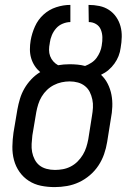

<svg xmlns="http://www.w3.org/2000/svg" viewBox="-20 -755 540 783"><path d="M203 8Q174 8 147 2.5Q120 -3 97.5 -17.5Q75 -32 59.5 -54Q44 -76 37 -102.5Q30 -129 30.5 -157.5Q31 -186 35 -214L51 -309Q55 -331 61.5 -352.5Q68 -374 79.5 -394Q91 -414 107.5 -431.5Q124 -449 144 -461Q131 -472 121.5 -486.5Q112 -501 107 -518Q102 -535 102 -553.5Q102 -572 105 -590Q110 -619 122.5 -647Q135 -675 157.5 -695.5Q180 -716 209 -725.5Q238 -735 267 -735V-665Q252 -665 236 -658.5Q220 -652 209 -639.5Q198 -627 191.5 -611.5Q185 -596 183 -580V-579Q180 -565 180 -551.5Q180 -538 184.5 -526Q189 -514 197.5 -504.5Q206 -495 217 -489Q228 -491 240 -492Q252 -493 264 -493Q280 -493 296 -491.5Q312 -490 327 -486Q340 -491 352.5 -499Q365 -507 373.5 -518.5Q382 -530 387.5 -543Q393 -556 395 -570V-571Q398 -587 397.5 -603.5Q397 -620 391 -634.5Q385 -649 371.5 -657Q358 -665 342 -665L341 -735Q364 -735 385.5 -730.5Q407 -726 424.5 -714.5Q442 -703 454 -685.5Q466 -668 471.5 -647.5Q477 -627 476.5 -604.5Q476 -582 472 -560Q470 -543 463.5 -526.5Q457 -510 446.5 -495.5Q436 -481 422.5 -469.5Q409 -458 392 -450Q409 -434 419.5 -413Q430 -392 434.5 -368.5Q439 -345 438 -320Q437 -295 432 -270L417 -176Q413 -151 404.5 -126.5Q396 -102 381.5 -80Q367 -58 346.5 -40.5Q326 -23 302.5 -12Q279 -1 253.5 3.5Q228 8 203 8ZM204 -62Q220 -62 236.5 -65Q253 -68 268.5 -76Q284 -84 296.5 -96.5Q309 -109 318 -124Q327 -139 332 -155Q337 -171 340 -187L355 -282Q358 -299 359 -316Q360 -333 356.5 -349.5Q353 -366 346 -380Q339 -394 326.5 -404Q314 -414 298 -418.5Q282 -423 264 -423Q248 -423 231.5 -419.5Q215 -416 199.5 -408Q184 -400 171.5 -388Q159 -376 150 -361Q141 -346 136 -330Q131 -314 128 -298L112 -203Q110 -186 109 -168.5Q108 -151 111 -135Q114 -119 121.5 -104.5Q129 -90 141 -80.5Q153 -71 169.5 -66.5Q186 -62 204 -62Z"/></svg>

Font: Iosevka Term Oblique
Style: Regular
Weight: 400
Italic angle: -9°
Monospace: yes
Designer: Belleve Invis
Foundry: Belleve Invis
Version: Version 31.4.0